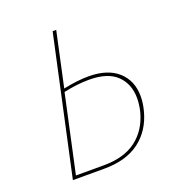

<svg xmlns="http://www.w3.org/2000/svg" viewBox="-121 -759 801 860"><g transform="rotate(-20 279.0 -329.0)"><path d="M495 -249Q495 -218 486 -183Q464 -97 400 -48.5Q336 0 230 0H81L224 -658H241L185 -399Q253 -413 305 -413Q396 -413 445.5 -368.5Q495 -324 495 -249ZM477 -247Q477 -315 434 -356.5Q391 -398 302 -398Q248 -398 181 -384L101 -15H233Q331 -15 389.5 -59.5Q448 -104 469 -184Q477 -218 477 -247Z"/></g></svg>

Font: Ysabeau Thin
Style: Italic
Weight: 200
Italic angle: -12°
Designer: Christian Thalmann (Catharsis Fonts)
Version: Version 0.003